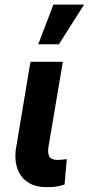

<svg xmlns="http://www.w3.org/2000/svg" viewBox="-20 -791 377 816"><path d="M247.1 -528.3 185.5 -163.6Q182.6 -138.7 189.5 -125.5Q196.3 -112.3 222.7 -111.3Q235.4 -110.8 263.7 -114.7L254.4 -6.8Q220.2 5.4 175.3 4.4Q108.4 3.4 74.2 -37.8Q40 -79.1 46.4 -150.4L109.4 -528.3ZM207 -771.5H337.4L230.5 -603H142.6Z"/></svg>

Font: RobotoInd
Style: Bold Italic
Weight: 700
Italic angle: -12°
Designer: Google
Version: Version 2.001150; 2014